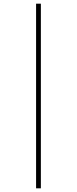

<svg xmlns="http://www.w3.org/2000/svg" viewBox="-20 -781 418 1043"><path d="M176 -761V242H202V-761Z"/></svg>

Font: Noto Sans Myanmar ExtraCondensed Thin
Style: Regular
Weight: 100
Width: 2
Designer: Monotype Design Team
Foundry: Monotype Imaging Inc.
Version: Version 2.107